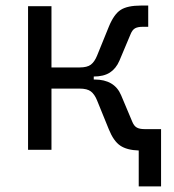

<svg xmlns="http://www.w3.org/2000/svg" viewBox="-20 -540 626 692"><path d="M81.1 0V-517.6H165.5V-296.9H266.6Q294.4 -296.9 307.6 -307.1Q320.8 -317.4 329.6 -338.9L372.1 -443.4Q390.6 -488.8 415 -504.4Q439.5 -520 488.3 -520H514.2V-443.4H494.1Q476.6 -443.4 466.8 -438Q457 -432.6 450.7 -417L410.2 -320.8Q397.9 -292.5 375.7 -278.3Q353.5 -264.2 317.9 -264.2V-253.4H320.8Q392.6 -253.4 416.5 -196.8L457 -100.6Q463.4 -85.4 473.4 -80.1Q483.4 -74.7 500.5 -74.7H560.5V131.8H480V2.4Q437 1 413.1 -15.4Q389.2 -31.7 372.1 -74.2L329.6 -178.7Q320.8 -200.2 307.6 -210.4Q294.4 -220.7 266.6 -220.7H165.5V0Z"/></svg>

Font: CaskaydiaMono NF SemiLight
Style: Regular
Weight: 350
Designer: Aaron Bell
Foundry: Saja Typeworks
Version: Version 2111.001; ttfautohint (v1.8.4);Nerd Fonts 3.1.1